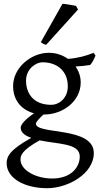

<svg xmlns="http://www.w3.org/2000/svg" viewBox="-20 -747 527 1011"><path d="M251 -195C144 -195 117 -269 117 -322C117 -384 169 -419 203 -419C285 -419 337 -369 337 -293C337 -227 288 -195 251 -195ZM255 193C168 193 88 149 88 93C88 73 94 44 189 -8C286 13 400 6 400 77C400 133 355 193 255 193ZM378 -397C401 -398 425 -400 455 -405C469 -421 474 -434 483 -454L473 -469C434 -453 391 -441 338 -437C312 -455 279 -469 237 -469C144 -469 49 -391 49 -294C49 -208 105 -165 159 -150C112 -119 89 -90 89 -75C89 -51 108 -34 145 -21C32 41 15 77 15 112C15 193 111 244 228 244C338 244 474 168 474 59C474 -83 169 -36 169 -96C169 -103 187 -125 209 -144H212C310 -144 405 -213 405 -313C405 -330 402 -362 378 -397ZM223 -511 391 -697 380 -716 365 -719C359 -720 320 -727 309 -727L195 -525C202 -519 211 -514 223 -511Z"/></svg>

Font: Temporarium
Style: Regular
Weight: 400
Version: Version 1.1